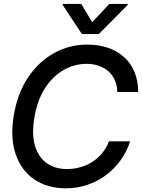

<svg xmlns="http://www.w3.org/2000/svg" viewBox="-20 -969 738 998"><path d="M322.8 9.8Q226.6 9.8 158.7 -36.1Q90.8 -82 61.5 -167.2Q32.2 -252.4 51.8 -370.1Q71.3 -485.4 126.5 -567.4Q181.6 -649.4 261.5 -693.4Q341.3 -737.3 434.1 -737.3Q492.7 -737.3 541 -720.7Q589.4 -704.1 624.8 -672.4Q660.2 -640.6 679.2 -594.7Q698.2 -548.8 698.2 -490.7H589.8Q588.9 -526.4 576.4 -553.5Q564 -580.6 542.5 -599.1Q521 -617.7 492.4 -627.4Q463.9 -637.2 430.7 -637.2Q366.2 -637.2 309.6 -604.5Q252.9 -571.8 213.1 -509.3Q173.3 -446.8 158.7 -357.4Q144 -270 162.1 -210.4Q180.2 -150.9 223.4 -120.6Q266.6 -90.3 327.6 -90.3Q363.3 -90.3 397 -99.6Q430.7 -108.9 459.7 -127.4Q488.8 -146 511 -172.9Q533.2 -199.7 546.4 -234.4H656.7Q638.7 -180.2 606.4 -135.5Q574.2 -90.8 530.3 -58.3Q486.3 -25.9 433.8 -8.1Q381.3 9.8 322.8 9.8ZM402.3 -948.7 459.5 -853.5 547.9 -948.7H644.5L643.6 -943.4L493.7 -792H405.8L305.7 -943.4L306.6 -948.7Z"/></svg>

Font: Inter Tight Medium
Style: Italic
Weight: 500
Italic angle: -9.39999°
Designer: Rasmus Andersson
Foundry: rsms
Version: Version 3.004